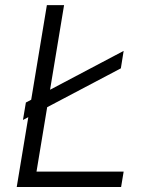

<svg xmlns="http://www.w3.org/2000/svg" viewBox="-20 -748 596 768"><path d="M46.9 0 167.5 -727.5H236.3L126 -61.5H474.6L464.4 0ZM71.8 -268.1 83.5 -337.9 474.6 -544.4 463.4 -474.6Z"/></svg>

Font: Inter 18pt Light
Style: Italic
Weight: 300
Italic angle: -9.3988°
Designer: Rasmus Andersson
Foundry: rsms
Version: Version 4.001;git-66647c0bb